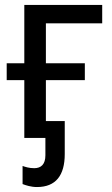

<svg xmlns="http://www.w3.org/2000/svg" viewBox="-20 -556 452 774"><path d="M129 198C205 198 241 151 241 65V-68H165V-233H322V-301H165V-462H392V-536H78V-301H7V-233H78V0H163V70C163 106 146 122 118 122C98 122 82 117 71 113V186C84 191 105 198 129 198Z"/></svg>

Font: Noto Sans Thai
Style: Regular
Weight: 400
Designer: Monotype Design Team
Foundry: Monotype Imaging Inc.
Version: Version 1.901